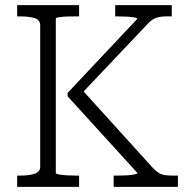

<svg xmlns="http://www.w3.org/2000/svg" viewBox="-20 -730 737 750"><path d="M47 0V-44H57Q92 -44 114.5 -51Q137 -58 137 -79V-631Q137 -653 114.5 -659.5Q92 -666 57 -666H47V-710H289V-666H280Q262 -666 243.5 -665.5Q225 -665 211.5 -663Q198 -661 198 -657V-54Q198 -51 211 -48.5Q224 -46 243 -45Q262 -44 280 -44H289V0ZM424 0V-44H436Q455 -44 473.5 -45Q492 -46 504.5 -48.5Q517 -51 517 -54L244 -354V-367L516 -656Q516 -660 504.5 -662Q493 -664 475 -665Q457 -666 438 -666H430V-710H651V-666H630Q614 -666 601.5 -663.5Q589 -661 578.5 -655Q568 -649 557 -637L289 -354L290 -391L579 -72Q591 -60 602 -53.5Q613 -47 627.5 -45.5Q642 -44 661 -44H675V0Z"/></svg>

Font: Roboto Serif SemiCondensed ExtraLight
Style: Regular
Weight: 250
Width: 4
Designer: Greg Gazdowicz
Foundry: Commercial Type
Version: Version 1.007